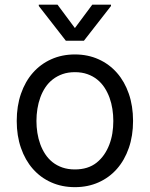

<svg xmlns="http://www.w3.org/2000/svg" viewBox="-20 -784 637 816"><path d="M51.1 -269.9Q51.1 -333.5 69.1 -385.5Q87 -437.5 119.7 -474.6Q152.3 -511.7 197.8 -532.1Q243.3 -552.6 298.3 -552.6Q353.3 -552.6 398.8 -532.1Q444.2 -511.7 476.9 -474.6Q509.6 -437.5 527.5 -385.5Q545.5 -333.5 545.5 -269.9Q545.5 -207 527.5 -155.2Q509.6 -103.3 476.9 -66.2Q444.2 -29.1 398.8 -8.9Q353.3 11.4 298.3 11.4Q243.3 11.4 197.8 -8.9Q152.3 -29.1 119.7 -66.2Q87 -103.3 69.1 -155.2Q51.1 -207 51.1 -269.9ZM298.3 -63.9Q354.4 -63.9 390.6 -92.7Q408.7 -107.2 422.1 -126.4Q435.4 -145.6 444.2 -168.3Q453.1 -191.1 457.4 -216.8Q461.6 -242.5 461.6 -269.9Q461.6 -295.5 457.7 -320.7Q453.8 -345.9 445.5 -368.8Q437.1 -391.7 424.2 -411.6Q411.2 -431.5 393.1 -446Q375 -460.6 351.4 -468.9Q327.8 -477.3 298.3 -477.3Q269.2 -477.3 245.9 -469.1Q222.7 -460.9 204.4 -446.7Q186.1 -432.5 172.9 -412.8Q159.8 -393.1 151.5 -370.2Q143.1 -347.3 139 -321.7Q134.9 -296.2 134.9 -269.9Q134.9 -244.7 138.8 -219.5Q142.8 -194.2 151.1 -171.3Q159.4 -148.4 172.4 -128.7Q185.4 -109 203.5 -94.6Q221.6 -80.3 245.2 -72.1Q268.8 -63.9 298.3 -63.9ZM224.4 -764.2 298.3 -664.8 372.2 -764.2H451.7V-758.5L336.6 -610.8H259.9L144.9 -758.5V-764.2Z"/></svg>

Font: Inter P
Style: Regular
Weight: 400
Designer: Rasmus Andersson
Foundry: rsms
Version: Version 3.018;git-588b23468